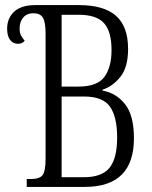

<svg xmlns="http://www.w3.org/2000/svg" viewBox="-20 -734 598 754"><path d="M85 0V-31H103Q134 -31 146.5 -45.5Q159 -60 159 -111V-602Q159 -647 148.5 -664.5Q138 -682 111 -682Q86 -682 71.5 -665.5Q57 -649 57 -622Q57 -604 63.5 -593Q70 -582 77 -574Q68 -562 50 -562Q31 -562 19.5 -577.5Q8 -593 8 -621Q8 -663 36 -688.5Q64 -714 119 -714H290Q388 -714 435.5 -672Q483 -630 483 -542Q483 -470 453 -432.5Q423 -395 383 -382V-378Q436 -369 471 -325Q506 -281 506 -191Q506 0 313 0ZM288 -394Q362 -394 390 -432Q418 -470 418 -538Q418 -610 388.5 -643Q359 -676 289 -676H222V-394ZM309 -38Q380 -38 410 -75Q440 -112 440 -194Q440 -275 412 -315Q384 -355 310 -355H222V-38Z"/></svg>

Font: Noto Serif ExtraCondensed Light
Style: Regular
Weight: 300
Width: 2
Designer: Monotype Design Team
Foundry: Monotype Imaging Inc.
Version: Version 2.014; ttfautohint (v1.8.4.7-5d5b)